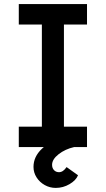

<svg xmlns="http://www.w3.org/2000/svg" viewBox="-20 -720 518 940"><path d="M72 0V-100H185V-600H72V-700H406V-600H293V-100H406V0ZM253 200Q224 200 199 186Q174 172 159 148.5Q144 125 144 97Q144 47 185.5 8Q227 -31 299 -51L343 0Q299 10 267 35Q235 60 235 87Q235 103 244.5 113Q254 123 269 123Q289 123 306 98L362 138Q352 163 320.5 181.5Q289 200 253 200Z"/></svg>

Font: Lexend
Style: Regular
Weight: 400
Designer: Bonnie Shaver-Troup, Thomas Jockin
Foundry: Lexend
Version: Version 1.007; ttfautohint (v1.8.3)